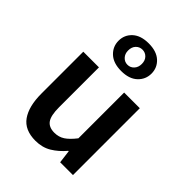

<svg xmlns="http://www.w3.org/2000/svg" viewBox="-221 -874 997 997"><g transform="rotate(45 278.0 -375.0)"><path d="M219 12Q140 12 104 -39Q68 -90 68 -183V-491H183V-198Q183 -137 201 -112Q219 -87 259 -87Q291 -87 315.5 -103Q340 -119 368 -155V-491H483V0H389L380 -72H377Q345 -34 307 -11Q269 12 219 12ZM278 -559Q220 -559 188.5 -588.5Q157 -618 157 -661Q157 -704 188.5 -733Q220 -762 278 -762Q336 -762 367.5 -733Q399 -704 399 -661Q399 -618 367.5 -588.5Q336 -559 278 -559ZM278 -605Q299 -605 313.5 -620.5Q328 -636 328 -661Q328 -686 313.5 -701Q299 -716 278 -716Q257 -716 242.5 -701Q228 -686 228 -660Q228 -636 242.5 -620.5Q257 -605 278 -605Z"/></g></svg>

Font: Source Sans 3 SemiBold
Style: Regular
Weight: 600
Designer: Paul D. Hunt
Foundry: Adobe
Version: Version 3.046;hotconv 1.0.118;makeotfexe 2.5.65603